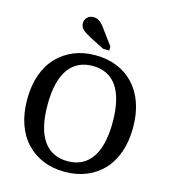

<svg xmlns="http://www.w3.org/2000/svg" viewBox="-137 -1059 1045 1184"><g transform="rotate(15 386.0 -467.0)"><path d="M386 17Q311 17 249.5 -8Q188 -33 142.5 -80.5Q97 -128 72.5 -197.5Q48 -267 48 -355Q48 -444 72.5 -513Q97 -582 142.5 -629.5Q188 -677 249.5 -702Q311 -727 386 -727Q461 -727 523 -702Q585 -677 630 -629.5Q675 -582 699.5 -513Q724 -444 724 -355Q724 -267 699.5 -197.5Q675 -128 630 -80.5Q585 -33 523 -8Q461 17 386 17ZM386 -51Q435 -51 473.5 -69.5Q512 -88 539 -125.5Q566 -163 580 -220.5Q594 -278 594 -355Q594 -432 580 -489.5Q566 -547 539.5 -584.5Q513 -622 474 -640.5Q435 -659 386 -659Q337 -659 298.5 -640.5Q260 -622 233 -584.5Q206 -547 192 -489.5Q178 -432 178 -355Q178 -278 192 -220.5Q206 -163 233 -125.5Q260 -88 298.5 -69.5Q337 -51 386 -51ZM389 -898Q378 -914 366.5 -925.5Q355 -937 342.5 -944Q330 -951 313 -951Q289 -951 273.5 -935.5Q258 -920 258 -899Q258 -883 266 -870Q274 -857 290 -846.5Q306 -836 326 -825L421 -777H459V-803Z"/></g></svg>

Font: Roboto Serif SemiCondensed Medium
Style: Regular
Weight: 500
Width: 4
Designer: Greg Gazdowicz
Foundry: Commercial Type
Version: Version 1.007